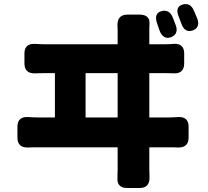

<svg xmlns="http://www.w3.org/2000/svg" viewBox="-20 -871 1040 958"><path d="M784 -815C758 -807 753 -785 764 -754L776 -719C787 -689 806 -676 832 -685C858 -694 868 -715 857 -745L842 -784C830 -813 810 -823 784 -815ZM67 -184C67 -151 85 -134 119 -135C137 -136 155 -136 171 -136H567V-26C567 -19 567 -7 566 18C564 50 581 67 614 67H678C711 67 727 48 726 13C725 -11 725 -23 725 -28V-136H822C835 -136 853 -136 871 -135C903 -135 921 -151 921 -184V-240C921 -273 902 -289 868 -287C854 -286 838 -285 822 -285H725V-506H800C812 -506 831 -506 849 -505C881 -504 899 -521 899 -554V-605C899 -638 880 -655 846 -652C832 -651 816 -650 800 -650H725V-716C725 -725 725 -737 726 -755C727 -783 710 -798 677 -798H615C582 -798 565 -779 566 -744C567 -731 567 -723 567 -716V-650H207C190 -650 172 -651 154 -652C121 -654 102 -638 102 -605V-554C102 -521 120 -504 154 -505C172 -506 190 -506 207 -506H254V-285H171C155 -285 137 -286 119 -287C86 -289 67 -273 67 -240ZM407 -285V-506H567V-285ZM872 -787 885 -753C896 -722 915 -710 941 -719C966 -727 976 -748 964 -779C959 -791 954 -804 948 -817C936 -846 916 -856 890 -848C864 -840 859 -818 872 -787Z"/></svg>

Font: コーポレート・ロゴ（ラウンド）ver3 Bold
Style: Regular
Weight: 700
Designer: [KANA_main] LOGOTYPE.JP [Source Han Sans] Ryoko NISHIZUKA 西塚涼子 (kana, bopomofo & ideographs); Paul D. Hunt (Latin, Greek
Version: Version 12.001;FEAKit 1.0